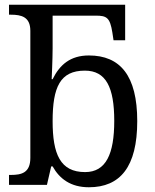

<svg xmlns="http://www.w3.org/2000/svg" viewBox="-20 -780 654 810"><path d="M355 10C487 10 559 -76 559 -269C559 -461 487 -546 355 -546C277 -546 232 -507 202 -446H198C198 -446 202 -531 202 -576V-714H384C430 -714 444 -706 454 -643L459 -610H508V-760H18V-718H26C70 -718 108 -709 108 -650V-114C108 -51 71 -42 26 -42H18V0H178L196 -78H202C231 -26 278 10 355 10ZM339 -54C234 -54 202 -130 202 -269C202 -413 234 -482 338 -482C427 -482 462 -412 462 -270C462 -130 427 -54 339 -54Z"/></svg>

Font: Noto Serif Thai
Style: Regular
Weight: 400
Designer: Monotype Design Team
Foundry: Monotype Imaging Inc.
Version: Version 1.901